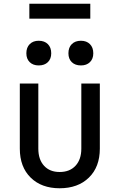

<svg xmlns="http://www.w3.org/2000/svg" viewBox="-20 -997 640 1027"><path d="M299 10Q202 10 144 -47Q86 -104 86 -202V-550H185V-202Q185 -144 215.5 -110.5Q246 -77 299 -77Q353 -77 384 -110.5Q415 -144 415 -202V-550H514V-202Q514 -104 455.5 -47Q397 10 299 10ZM413 -647Q382 -647 364 -664.5Q346 -682 346 -712Q346 -743 364 -761Q382 -779 413 -779Q443 -779 461 -761Q479 -743 479 -712Q479 -682 461 -664.5Q443 -647 413 -647ZM187 -647Q157 -647 139 -664.5Q121 -682 121 -712Q121 -743 139 -761Q157 -779 187 -779Q218 -779 236 -761Q254 -743 254 -712Q254 -682 236 -664.5Q218 -647 187 -647ZM137 -897V-977H463V-897Z"/></svg>

Font: JetBrains Mono NL Medium
Style: Regular
Weight: 500
Monospace: yes
Designer: Philipp Nurullin, Konstantin Bulenkov
Foundry: JetBrains
Version: Version 2.305; ttfautohint (v1.8.4.7-5d5b)